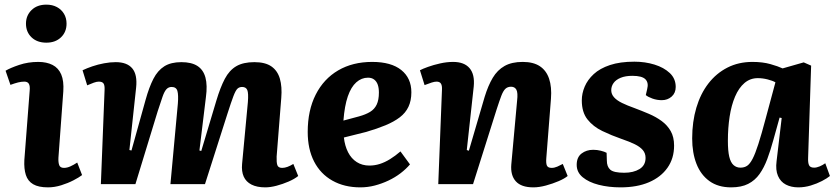

<svg xmlns="http://www.w3.org/2000/svg" viewBox="-20 -794 3599 828"><path d="M108 -403Q110 -423 104.5 -432.5Q99 -442 85 -442Q72 -442 58 -438.5Q44 -435 25 -428L4 -489Q24 -501 62.5 -514Q101 -527 145 -527Q181 -527 206.5 -514Q232 -501 244 -473Q256 -445 253 -400L232 -114Q231 -93 235.5 -81.5Q240 -70 256 -70Q269 -70 283.5 -76.5Q298 -83 313 -93L334 -39Q321 -29 297 -16.5Q273 -4 244 5Q215 14 187 14Q146 14 123 0.5Q100 -13 91.5 -39.5Q83 -66 85 -104ZM92 -692Q92 -727 116 -750.5Q140 -774 180 -774Q206 -774 225.5 -763.5Q245 -753 256 -734.5Q267 -716 267 -692Q267 -656 243 -633Q219 -610 180 -610Q140 -610 116 -633Q92 -656 92 -692Z M747 -347Q750 -385 745 -402Q740 -419 720 -419Q707 -419 698 -409.5Q689 -400 681 -377Q673 -354 660 -314L564 0H415L431 -406Q432 -426 426.5 -434Q421 -442 406 -442Q397 -442 384.5 -437.5Q372 -433 356 -426L336 -491Q355 -500 378.5 -508Q402 -516 428.5 -521Q455 -526 479 -526Q528 -526 550.5 -499Q573 -472 567 -416L538 -147L547 -145L608 -364Q623 -418 641.5 -454Q660 -490 688.5 -508Q717 -526 762 -526Q806 -526 831.5 -509.5Q857 -493 866 -459.5Q875 -426 868 -375L840 -145L848 -143L913 -360Q930 -417 949.5 -454Q969 -491 999 -508.5Q1029 -526 1077 -526Q1124 -526 1150.5 -507.5Q1177 -489 1187 -454.5Q1197 -420 1193 -372L1173 -119Q1172 -94 1176 -82Q1180 -70 1197 -70Q1208 -70 1220 -74.5Q1232 -79 1245 -87L1266 -35Q1250 -22 1224.5 -11Q1199 0 1172.5 7Q1146 14 1124 14Q1088 14 1064.5 2Q1041 -10 1031 -32.5Q1021 -55 1024 -87L1049 -354Q1052 -392 1046.5 -405.5Q1041 -419 1024 -419Q1012 -419 1004 -411.5Q996 -404 986.5 -379Q977 -354 961 -304L864 0H715Z M1585 -527Q1667 -527 1710.5 -492Q1754 -457 1754 -396Q1754 -360 1741.5 -333.5Q1729 -307 1704 -288Q1679 -269 1643 -254Q1607 -239 1559 -225L1463 -201Q1467 -165 1481 -137.5Q1495 -110 1518.5 -95Q1542 -80 1573 -80Q1596 -80 1618 -87Q1640 -94 1662.5 -108Q1685 -122 1707 -141L1748 -85Q1731 -65 1707.5 -47Q1684 -29 1655.5 -15.5Q1627 -2 1596.5 6Q1566 14 1534 14Q1465 14 1413.5 -15Q1362 -44 1334.5 -97.5Q1307 -151 1307 -225Q1307 -318 1341.5 -386Q1376 -454 1438.5 -490.5Q1501 -527 1585 -527ZM1614 -395Q1614 -415 1609 -429Q1604 -443 1593.5 -451Q1583 -459 1567 -459Q1539 -459 1516.5 -439Q1494 -419 1480 -378.5Q1466 -338 1461 -274L1528 -292Q1557 -300 1576 -311.5Q1595 -323 1604.5 -343Q1614 -363 1614 -395Z M2428 -35Q2415 -24 2389.5 -13Q2364 -2 2334.5 6Q2305 14 2280 14Q2228 14 2204.5 -12Q2181 -38 2185 -85L2210 -360Q2214 -394 2207 -407Q2200 -420 2184 -420Q2169 -420 2159.5 -411Q2150 -402 2142 -381Q2134 -360 2122 -323L2020 0H1870L1886 -407Q1887 -425 1881.5 -433.5Q1876 -442 1863 -442Q1854 -442 1841.5 -438Q1829 -434 1811 -427L1791 -491Q1802 -497 1825.5 -505.5Q1849 -514 1878 -520.5Q1907 -527 1934 -527Q1982 -527 2005 -500Q2028 -473 2023 -421L1993 -147L2002 -144L2070 -376Q2085 -425 2105 -458.5Q2125 -492 2156 -509.5Q2187 -527 2234 -527Q2280 -527 2308 -508.5Q2336 -490 2348 -454.5Q2360 -419 2356 -368L2336 -113Q2334 -90 2338.5 -80Q2343 -70 2359 -70Q2371 -70 2383.5 -75.5Q2396 -81 2407 -87Z M2672 -49Q2712 -49 2738 -65Q2764 -81 2764 -113Q2764 -133 2752 -147Q2740 -161 2717.5 -172Q2695 -183 2660 -195Q2617 -210 2577.5 -229Q2538 -248 2513.5 -279Q2489 -310 2489 -361Q2489 -391 2501.5 -420.5Q2514 -450 2540.5 -474.5Q2567 -499 2610.5 -513.5Q2654 -528 2716 -528Q2762 -528 2802.5 -515.5Q2843 -503 2868.5 -479Q2894 -455 2894 -419Q2894 -393 2876.5 -377.5Q2859 -362 2834 -362Q2813 -362 2793.5 -369Q2774 -376 2765 -384L2771 -410Q2778 -437 2763.5 -452Q2749 -467 2707 -467Q2677 -467 2656.5 -458.5Q2636 -450 2626 -436Q2616 -422 2616 -405Q2616 -388 2628 -374.5Q2640 -361 2662.5 -350Q2685 -339 2716 -328Q2748 -316 2778.5 -303Q2809 -290 2833.5 -272Q2858 -254 2872.5 -228.5Q2887 -203 2887 -166Q2887 -111 2858.5 -70.5Q2830 -30 2778.5 -8Q2727 14 2656 14Q2605 14 2562 3Q2519 -8 2493 -29.5Q2467 -51 2467 -83Q2467 -116 2488 -132Q2509 -148 2538 -148Q2555 -148 2571 -144Q2587 -140 2596 -135L2597 -102Q2597 -75 2612 -62Q2627 -49 2672 -49Z M3465 -114Q3464 -92 3469 -81.5Q3474 -71 3491 -71Q3502 -71 3515 -76.5Q3528 -82 3539 -90L3559 -35Q3547 -25 3525 -13.5Q3503 -2 3476.5 6Q3450 14 3423 14Q3392 14 3369 2Q3346 -10 3335 -35.5Q3324 -61 3329 -99L3351 -285L3342 -287L3315 -190Q3303 -146 3289 -108.5Q3275 -71 3255.5 -43.5Q3236 -16 3206.5 -1Q3177 14 3133 14Q3077 14 3039.5 -13Q3002 -40 2983.5 -87.5Q2965 -135 2965 -197Q2965 -269 2983 -329.5Q3001 -390 3035 -434Q3069 -478 3117 -502.5Q3165 -527 3225 -527Q3269 -527 3302.5 -517.5Q3336 -508 3355 -499L3446 -525L3478 -511ZM3173 -71Q3190 -71 3202 -79Q3214 -87 3225.5 -109Q3237 -131 3250.5 -173Q3264 -215 3282 -283L3324 -439Q3312 -446 3290.5 -451.5Q3269 -457 3248 -457Q3215 -457 3190.5 -436Q3166 -415 3150 -377.5Q3134 -340 3126.5 -291Q3119 -242 3119 -187Q3119 -143 3125 -118Q3131 -93 3143.5 -82Q3156 -71 3173 -71Z"/></svg>

Font: Literata 18pt
Style: Bold Italic
Weight: 700
Italic angle: -2°
Designer: Latin by Veronika Burian and Jose Scaglione. Greek by Irene Vlachou. Cyrillic by Vera Evstafieva
Foundry: TypeTogether
Version: Version 3.103;gftools[0.9.29]